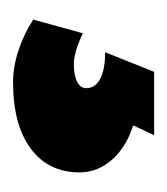

<svg xmlns="http://www.w3.org/2000/svg" viewBox="-1 -45 256 294"><g transform="rotate(90 127.0 102.0)"><path d="M106 210Q82 210 56.5 201.5Q31 193 10 179L31 103Q45 110 57.5 113.5Q70 117 78 117Q95 117 105 112Q115 107 115 98Q115 84 100.5 76.5Q86 69 60 69L90 -6H187L172 26Q206 37 225 59Q244 81 244 108Q244 156 207.5 183Q171 210 106 210Z"/></g></svg>

Font: Figtree Light Black
Style: Regular
Weight: 900
Version: Version 2.000